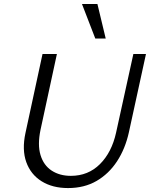

<svg xmlns="http://www.w3.org/2000/svg" viewBox="-20 -927 747 956"><path d="M318.6 9.4Q241.4 9.4 187.2 -24.4Q133 -58.2 110.9 -119.7Q88.8 -181.3 106.8 -264.9L191.7 -658H263.3L181.6 -279.8Q166.3 -206.3 181.7 -155.1Q197.1 -104 237 -77.7Q277 -51.4 332.8 -51.4Q419.1 -51.4 477.6 -109.8Q536.2 -168.2 557.9 -266.1L644 -658H706.8L621.8 -268.5Q603.7 -186.4 562.8 -123.9Q521.9 -61.5 460.8 -26Q399.7 9.4 318.6 9.4ZM454.5 -735.1 388.2 -907H465.1L506.4 -735.1Z"/></svg>

Font: Ysabeau
Style: Bold Italic
Weight: 700
Italic angle: -12°
Designer: Christian Thalmann (Catharsis Fonts)
Version: Version 2.002